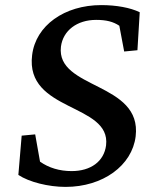

<svg xmlns="http://www.w3.org/2000/svg" viewBox="-20 -722 590 753"><path d="M237 11C384 11 498 -73 512 -187C538 -401 199 -371 219 -539C227 -602 282 -644 357 -644C397 -644 424 -637 448 -621L467 -520L519 -525L528 -674C491 -692 436 -702 377 -702C233 -702 120 -622 106 -506C78 -282 416 -318 396 -152C388 -89 336 -51 261 -51C213 -51 171 -64 137 -88L118 -195L65 -190L52 -36C94 -8 170 11 237 11Z"/></svg>

Font: TPK Tissa Web Medium
Style: Italic
Weight: 500
Italic angle: -7°
Designer: Jacques Le Bailly, Suppakit Chalermlarp | Katatrad Co.,Ltd.
Foundry: Jacques Le Bailly, Cadson Demak Co.,Ltd.
Version: Version 5.000;Glyphs 3.1.2 (3151)